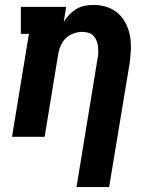

<svg xmlns="http://www.w3.org/2000/svg" viewBox="-20 -558 640 783"><path d="M292 205 377 -314Q380 -327 380.5 -340Q381 -353 380 -365.5Q379 -378 374.5 -390Q370 -402 362 -411Q354 -420 341.5 -424Q329 -428 316 -428Q299 -428 281.5 -422Q264 -416 250.5 -404Q237 -392 229 -375Q221 -358 218 -341L162 0H29L98 -420H65V-530H250L240 -469Q250 -485 263 -498.5Q276 -512 292 -521.5Q308 -531 325.5 -534.5Q343 -538 361 -538Q389 -538 415.5 -529.5Q442 -521 462 -503Q482 -485 494 -460.5Q506 -436 510.5 -409Q515 -382 513.5 -353Q512 -324 508 -296L425 205Z"/></svg>

Font: Iosevka Curly Slab XBdEx
Style: Italic
Weight: 800
Width: 7
Italic angle: -9°
Monospace: yes
Designer: Belleve Invis
Foundry: Belleve Invis
Version: Version 11.1.0; ttfautohint (v1.8.3)